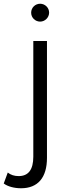

<svg xmlns="http://www.w3.org/2000/svg" viewBox="-70 -731 379 1026"><path d="M144.5 -615.5C170.5 -615.5 192.5 -637.5 192.5 -663.5C192.5 -690 170.5 -711 144.5 -711C118.5 -711 96.5 -690.5 96.5 -663C96.5 -636.5 118.5 -615.5 144.5 -615.5ZM42.5 275C132.5 275 181 218 181 112.5V-512H108V106C108 175.5 82 210 29.5 210C6 210 -13 203.5 -28.5 191L-50 249.5C-28.5 266 7 275 42.5 275Z"/></svg>

Font: Spartan
Style: Regular
Weight: 400
Designer: Matt Bailey, Mirko Velimirovic
Foundry: Matt Bailey
Version: Version 1.003